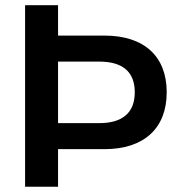

<svg xmlns="http://www.w3.org/2000/svg" viewBox="-20 -711 681 731"><path d="M75.5 0H201V-143.1H377.5C529.4 -143.1 614.7 -223.5 614.7 -359.8C614.7 -496.1 529.4 -575.5 377.5 -575.5H201V-691.2H75.5ZM357.8 -242.2H201V-476.5H357.8C447.1 -476.5 493.1 -437.3 493.1 -359.8C493.1 -282.4 447.1 -242.2 357.8 -242.2Z"/></svg>

Font: LL Pando Sans
Style: Bold
Weight: 700
Designer: Joshua Smith
Foundry: Joshua Smith
Version: Version 1.000;Glyphs 3.2.1 (3258)